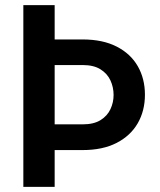

<svg xmlns="http://www.w3.org/2000/svg" viewBox="-20 -731 626 751"><path d="M303.2 -576.7Q381.8 -576.7 436.3 -548.8Q490.7 -521 518.8 -472.2Q546.9 -423.3 546.9 -360.4Q546.9 -297.9 518.8 -249Q490.7 -200.2 436.3 -172.1Q381.8 -144 303.2 -144H193.8V0H71.3V-710.9H193.8V-576.7ZM303.2 -244.6Q346.7 -244.6 373.3 -261.2Q399.9 -277.8 412.1 -304.2Q424.3 -330.6 424.3 -359.4Q424.3 -389.6 412.1 -416.3Q399.9 -442.9 373.3 -459.7Q346.7 -476.6 303.2 -476.6H193.8V-244.6Z"/></svg>

Font: Robert Sans
Style: Bold
Weight: 700
Designer: Christian Robertson (extended by Adam Twardoch)
Foundry: Google
Version: Version 12.135;April 2, 2019;FontCreator 11.5.0.2425 64-bit;